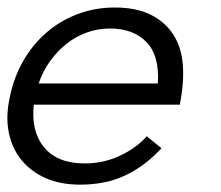

<svg xmlns="http://www.w3.org/2000/svg" viewBox="-29 -486 595 517"><path d="M62 -204.1Q54.2 -131.8 90.1 -88.9Q126 -45.9 199.2 -45.9Q250 -45.9 294.4 -66.9Q338.9 -87.9 366.2 -119.1L405.8 -86.9Q361.8 -39.1 308.8 -13.9Q255.9 11.2 187 11.2Q133.8 11.2 94 -6.3Q54.2 -23.9 28.6 -55.4Q2.9 -86.9 -5.6 -130.4Q-14.2 -173.8 -2 -227.1Q8.8 -278.8 33.9 -322.5Q59.1 -366.2 95.9 -398.2Q132.8 -430.2 179.9 -448Q227.1 -465.8 279.8 -465.8Q337.9 -465.8 377 -446.3Q416 -426.8 438 -392.3Q460 -357.9 463.4 -310.1Q466.8 -262.2 455.1 -204.1ZM396 -261.2Q400.9 -335.9 365.5 -372.6Q330.1 -409.2 267.1 -409.2Q234.9 -409.2 205.3 -398.7Q175.8 -388.2 150.9 -368.7Q126 -349.1 106 -321.5Q85.9 -293.9 75.2 -261.2Z"/></svg>

Font: Anonymous Pro
Style: Italic
Weight: 400
Italic angle: -12°
Monospace: yes
Designer: Mark Simonson
Version: Version 1.003